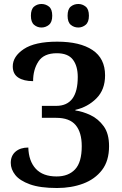

<svg xmlns="http://www.w3.org/2000/svg" viewBox="-20 -933 611 963"><path d="M266 10Q181 10 130 -8.5Q79 -27 56.5 -55.5Q34 -84 34 -116Q34 -152 58 -172.5Q82 -193 122 -193Q124 -125 159.5 -86.5Q195 -48 264 -48Q323 -48 356.5 -83.5Q390 -119 390 -200Q390 -269 359.5 -305.5Q329 -342 262 -342H190V-402H262Q370 -402 370 -547Q370 -602 345.5 -634Q321 -666 265 -666Q200 -666 173 -625Q146 -584 146 -526Q99 -526 71.5 -544Q44 -562 44 -600Q44 -650 99.5 -687Q155 -724 267 -724Q381 -724 444 -682Q507 -640 507 -555Q507 -483 463.5 -439.5Q420 -396 358 -382V-379Q395 -374 434 -355.5Q473 -337 500 -300Q527 -263 527 -200Q527 -126 491.5 -80Q456 -34 397 -12Q338 10 266 10ZM373 -795Q351 -795 335 -808.5Q319 -822 319 -854Q319 -887 335 -900Q351 -913 373 -913Q393 -913 409.5 -900Q426 -887 426 -854Q426 -822 409.5 -808.5Q393 -795 373 -795ZM188 -795Q167 -795 151 -808.5Q135 -822 135 -854Q135 -887 151 -900Q167 -913 188 -913Q209 -913 225.5 -900Q242 -887 242 -854Q242 -822 225.5 -808.5Q209 -795 188 -795Z"/></svg>

Font: Noto Serif SemiCondensed SemiBold
Style: Regular
Weight: 600
Width: 4
Designer: Monotype Design Team
Foundry: Monotype Imaging Inc.
Version: Version 2.013; ttfautohint (v1.8.4.7-5d5b)